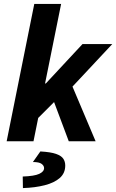

<svg xmlns="http://www.w3.org/2000/svg" viewBox="-20 -721 593 980"><path d="M14 0 155 -701H292L210 -295H214L401 -496H553L350 -279L468 0H331L256 -200L175 -119L151 0ZM97 239 96 180Q155 178 180 166.5Q205 155 205 137Q205 125 192.5 115.5Q180 106 148 106L186 52Q239 55 266 64.5Q293 74 303 89Q313 104 313 124Q313 163 285 187.5Q257 212 208 224.5Q159 237 97 239Z"/></svg>

Font: Source Sans 3
Style: Bold Italic
Weight: 700
Italic angle: -11°
Designer: Paul D. Hunt
Foundry: Adobe
Version: Version 3.052;hotconv 1.1.0;makeotfexe 2.6.0